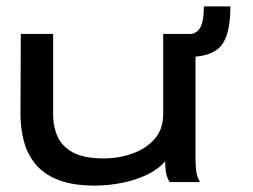

<svg xmlns="http://www.w3.org/2000/svg" viewBox="-20 -569 790 600"><path d="M277 11Q207 11 161.5 -7Q116 -25 90.5 -56.5Q65 -88 54.5 -128Q44 -168 44 -211L45 -463H146V-213Q146 -173 160 -142Q174 -111 208 -92.5Q242 -74 304 -74Q351 -74 393.5 -89Q436 -104 463 -134.5Q490 -165 490 -213V-463H591V-72Q591 -53 593 -35.5Q595 -18 605 0H510Q501 -15 498.5 -31.5Q496 -48 496 -65Q475 -40 439.5 -23Q404 -6 361 2.5Q318 11 277 11ZM700 -549Q700 -460 670.5 -425.5Q641 -391 568 -391V-462Q593 -462 605 -481.5Q617 -501 617 -549Z"/></svg>

Font: Inconsolata ExtraExpanded SemiBold
Style: Regular
Weight: 600
Width: 8
Monospace: yes
Designer: Raph Levien, Cyreal, Brenton Simpson
Foundry: Raph Levien, Cyreal, Google
Version: Version 3.001; ttfautohint (v1.8.2.53-6de2)